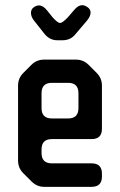

<svg xmlns="http://www.w3.org/2000/svg" viewBox="-20 -716 465 744"><path d="M102 -13Q123 8 151 8H335Q375 8 375 -32V-43Q375 -83 335 -83H181Q141 -83 141 -123V-137Q141 -177 181 -177H335Q375 -177 375 -217V-384Q375 -413 355 -433L323 -465Q303 -485 274 -485H151Q122 -485 102 -465L70 -433Q50 -413 50 -384V-94Q50 -65 70 -45ZM141 -297V-355Q141 -395 181 -395H244Q284 -395 284 -355V-297Q284 -257 244 -257H181Q141 -257 141 -297ZM153 -584Q173 -560 202 -560H222Q253 -560 271 -582L317 -636Q331 -653 331 -667Q331 -680 319.5 -688Q308 -696 299 -696Q283 -696 268 -678L243 -649Q222 -627 213 -627Q203 -627 183 -650L162 -676Q147 -695 131 -695Q121 -695 110.5 -687.5Q100 -680 100 -666Q100 -651 112 -636Z"/></svg>

Font: WDXL Lubrifont SC
Style: Regular
Weight: 400
Designer: [WDXL Lubrifont] Copyright 2020-2022 (c) NightFurySL2001, Skr-ZERO; [ZCOOL QingKe HuangYou] Copyright 2018-2022 (c) The 
Version: Version 2.001;hotconv 1.1.1;makeotfexe 2.6.0